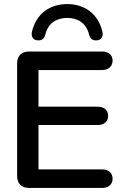

<svg xmlns="http://www.w3.org/2000/svg" viewBox="-20 -923 616 943"><path d="M124 0H482C511 0 533 -16 533 -45C533 -75 511 -91 482 -91H169V-309H460C490 -309 511 -325 511 -354C511 -383 490 -399 460 -399H169V-579H482C511 -579 533 -596 533 -626C533 -654 511 -670 482 -670H124C85 -670 64 -649 64 -610V-60C64 -21 85 0 124 0ZM163 -725C187 -722 198 -736 202 -751C216 -813 262 -835 310 -835C358 -835 404 -813 418 -751C422 -736 433 -722 457 -725C475 -726 489 -742 483 -767C462 -857 394 -903 310 -903C226 -903 158 -857 137 -767C131 -742 145 -726 163 -725Z"/></svg>

Font: SN Pro Medium
Style: Regular
Weight: 500
Designer: Tobias Whetton
Foundry: Supernotes
Version: Version 1.003;Glyphs 3.3 (3324)